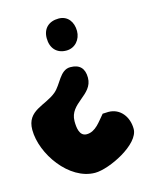

<svg xmlns="http://www.w3.org/2000/svg" viewBox="-97 -646 588 745"><g transform="rotate(-15 196.5 -273.5)"><path d="M146 -519C146 -479 169 -453 208 -453C243 -453 267 -482 267 -516C267 -552 247 -581 210 -581C171 -581 146 -558 146 -519ZM0 -190C0 -93 89 34 193 34C250 34 381 -30 381 -92C381 -140 351 -181 303 -181C300 -181 283 -180 280 -180C257 -154 236 -119 200 -119C170 -119 167 -156 167 -180C167 -253 261 -260 261 -330C261 -367 243 -387 205 -387C163 -387 150 -332 120 -307C74 -268 0 -269 0 -190Z"/></g></svg>

Font: Charger
Style: Overspray
Weight: 400
Designer: Jasper
Foundry: Cannot Into Space Fonts
Version: Version 0.980